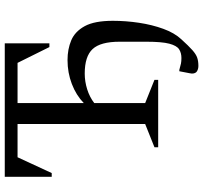

<svg xmlns="http://www.w3.org/2000/svg" viewBox="-44 -656 873 826"><g transform="rotate(-90 393.0 -243.5)"><path d="M172 0V-16L272 -56V-605H129L61 -458H45V-660H619V-468H603L535 -605H362V-320Q396 -353 444.5 -371.5Q493 -390 547 -390Q594 -390 632 -374Q670 -358 693 -316Q716 -274 716 -195Q716 -139 707.5 -82.5Q699 -26 681.5 22Q664 70 637 99Q608 131 590 147Q572 163 557 168Q542 173 522 173Q509 173 499 167Q489 161 489 145Q489 143 490.5 135Q492 127 499 91H505Q522 96 532 98Q542 100 556 100Q578 100 593.5 90Q609 80 617.5 48Q626 16 626 -51V-166Q626 -248 594.5 -282Q563 -316 489 -316Q455 -316 421.5 -305.5Q388 -295 362 -275V-56L462 -16V0Z"/></g></svg>

Font: Spectral
Style: Regular
Weight: 400
Designer: Jean-Baptiste Levee
Foundry: Production Type
Version: Version 2.001